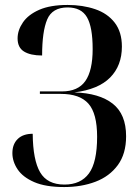

<svg xmlns="http://www.w3.org/2000/svg" viewBox="-20 -744 566 775"><path d="M239 11Q164 11 118 -9Q72 -29 51 -60.5Q30 -92 30 -126Q30 -162 51.5 -183Q73 -204 112 -204Q113 -98 142 -48.5Q171 1 240 1Q306 1 339 -44Q372 -89 372 -192Q372 -286 337 -325.5Q302 -365 226 -365H141V-375H230Q295 -375 324.5 -417Q354 -459 354 -546Q354 -635 331 -674.5Q308 -714 253 -714Q191 -714 170.5 -665.5Q150 -617 150 -520Q103 -520 77 -536Q51 -552 51 -589Q51 -622 72.5 -653.5Q94 -685 138.5 -704.5Q183 -724 253 -724Q314 -724 364 -707Q414 -690 443 -652.5Q472 -615 472 -556Q472 -479 424.5 -431Q377 -383 280 -371Q381 -368 435 -325.5Q489 -283 489 -194Q489 -123 455.5 -77.5Q422 -32 365.5 -10.5Q309 11 239 11Z"/></svg>

Font: Noto Serif Display Condensed SemiBold
Style: Regular
Weight: 600
Width: 3
Designer: Monotype Design Team
Foundry: Monotype Imaging Inc.
Version: Version 2.009